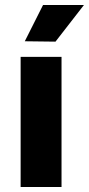

<svg xmlns="http://www.w3.org/2000/svg" viewBox="-20 -743 354 763"><path d="M224.5 -517V0H62V-517ZM151 -723H313.5L200.5 -577.5L78.5 -579Z"/></svg>

Font: Public Sans Thin ExtraBold
Style: Regular
Weight: 800
Version: Version 1.007